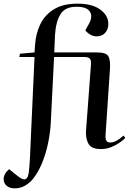

<svg xmlns="http://www.w3.org/2000/svg" viewBox="-72 -802 711 1051"><path d="M9 229Q-19 229 -35.5 215Q-52 201 -52 179Q-52 149 -22 124L14 153Q52 186 68 178.5Q84 171 87 129Q90 102 92 62Q94 22 95 -6L117 -490H34L37 -508L117 -515L120 -557Q124 -618 148.5 -669Q173 -720 223 -751Q273 -782 352 -782Q433 -782 477 -749.5Q521 -717 521 -671Q521 -642 504 -622.5Q487 -603 456 -603Q439 -603 422.5 -612.5Q406 -622 395 -636L414 -670Q437 -710 420.5 -737.5Q404 -765 347 -765Q283 -765 258 -722.5Q233 -680 229 -609L225 -515H459Q509 -515 521 -494.5Q533 -474 530 -425L506 -67Q504 -44 509.5 -33Q515 -22 532 -22Q549 -22 567.5 -32.5Q586 -43 604 -60L614 -47Q604 -36 584 -22Q564 -8 537.5 3Q511 14 480 14Q428 14 412 -15.5Q396 -45 399 -87L426 -449Q428 -472 419.5 -481Q411 -490 390 -490H224L206 -130Q203 -75 191 -17.5Q179 40 158 91Q137 142 108 178Q91 199 65.5 214Q40 229 9 229Z"/></svg>

Font: Literata 72pt Medium
Style: Italic
Weight: 500
Italic angle: -2°
Designer: Latin by Veronika Burian and Jose Scaglione. Greek by Irene Vlachou. Cyrillic by Vera Evstafieva
Foundry: TypeTogether
Version: Version 3.002